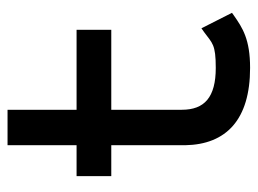

<svg xmlns="http://www.w3.org/2000/svg" viewBox="-107 -565 683 509"><g transform="rotate(-90 234.5 -310.5)"><path d="M22 -357H104V-161C106 -52 172 11 309 11C385 11 415 -9 448 -32L455 -37L414 -118L404 -111C374 -89 372 -80 309 -80C231 -80 198 -110 198 -170V-357H410V-449H198V-632H104V-449H22Z"/></g></svg>

Font: Charger Pro
Style: ExBdSuExt
Weight: 400
Designer: Jasper
Foundry: Cannot Into Space Fonts
Version: Version 1.09